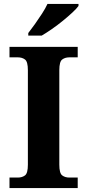

<svg xmlns="http://www.w3.org/2000/svg" viewBox="-20 -951 441 971"><path d="M28 0V-53H70Q92 -53 106.5 -64Q121 -75 121 -118V-596Q121 -639 106.5 -650Q92 -661 70 -661H28V-714H373V-661H331Q309 -661 294.5 -650Q280 -639 280 -596V-118Q280 -75 294.5 -64Q309 -53 331 -53H373V0ZM123 -784Q138 -803 156.5 -829Q175 -855 192.5 -882Q210 -909 220 -931H377V-921Q368 -908 346.5 -888Q325 -868 298 -846Q271 -824 243 -804.5Q215 -785 191 -771H123Z"/></svg>

Font: Noto Serif Oriya
Style: Bold
Weight: 700
Designer: David Williams
Foundry: Google LLC, David Williams
Version: Version 1.051; ttfautohint (v1.8.4.7-5d5b)